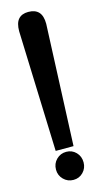

<svg xmlns="http://www.w3.org/2000/svg" viewBox="-115 -747 425 800"><g transform="rotate(-15 97.5 -347.5)"><path d="M39 -642 57 -121H134L156 -643Q156 -677 141 -693.5Q126 -710 96 -710Q68 -710 53.5 -693.5Q39 -677 39 -642ZM98 -106Q73 -106 55.5 -88.5Q38 -71 38 -45Q38 -20 55.5 -2.5Q73 15 98 15Q123 15 140 -2.5Q157 -20 157 -45Q157 -71 140 -88.5Q123 -106 98 -106Z"/></g></svg>

Font: Advent Pro
Style: Bold
Weight: 700
Designer: VivaRado, Andreas Kalpakidis
Foundry: VivaRado, Andreas Kalpakidis
Version: Version 3.000